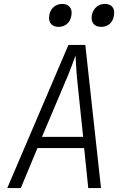

<svg xmlns="http://www.w3.org/2000/svg" viewBox="-20 -959 640 979"><path d="M17 0 329 -730H415L495 0H430L409 -204H171L86 0ZM194 -261H404L376 -528Q370 -586 368 -625Q366 -664 365 -676Q361 -664 346.5 -625Q332 -586 307 -528ZM496 -822Q470 -822 457 -837.5Q444 -853 448 -880Q453 -907 471 -923Q489 -939 515 -939Q541 -939 553.5 -923Q566 -907 561 -880Q557 -853 539.5 -837.5Q522 -822 496 -822ZM279 -822Q253 -822 240 -837.5Q227 -853 231 -880Q235 -907 253.5 -923Q272 -939 297 -939Q323 -939 336 -923Q349 -907 344 -880Q340 -853 322 -837.5Q304 -822 279 -822Z"/></svg>

Font: JetBrains Mono NL ExtraLight
Style: Italic
Weight: 200
Italic angle: -9°
Monospace: yes
Designer: Philipp Nurullin, Konstantin Bulenkov
Foundry: JetBrains
Version: Version 2.305; ttfautohint (v1.8.4.7-5d5b)